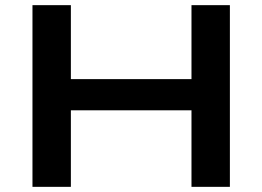

<svg xmlns="http://www.w3.org/2000/svg" viewBox="-20 -725 1018 745"><path d="M106 0V-705H255V-418H723V-705H872V0H723V-297H255V0Z"/></svg>

Font: Nunito Sans 10pt Expanded
Style: Bold
Weight: 700
Width: 7
Designer: Vernon Adams
Foundry: Vernon Adams
Version: Version 3.101;gftools[0.9.27]